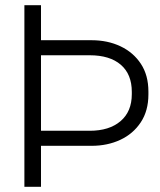

<svg xmlns="http://www.w3.org/2000/svg" viewBox="-20 -720 616 740"><path d="M138 -158V-216H326Q401 -216 444.5 -253Q488 -290 488 -357V-366Q488 -434 445.5 -470.5Q403 -507 326 -507H138V-565H333Q395 -565 444.5 -541.5Q494 -518 523 -474Q552 -430 552 -367V-356Q552 -293 522.5 -248.5Q493 -204 443.5 -181Q394 -158 333 -158ZM74 0V-700H138V0Z"/></svg>

Font: Space Grotesk Frontify Light
Style: Regular
Weight: 300
Designer: Florian Karsten
Version: Version 2.000